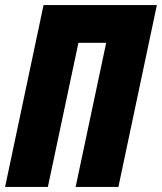

<svg xmlns="http://www.w3.org/2000/svg" viewBox="-25 -734 636 754"><path d="M146 -714H591L440 0H272L392 -566H283L163 0H-5Z"/></svg>

Font: Noto Sans UI CondBlack
Style: Italic
Weight: 900
Width: 3
Italic angle: -12°
Designer: Monotype Design Team
Foundry: Monotype Imaging Inc.
Version: Version 1.001